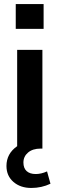

<svg xmlns="http://www.w3.org/2000/svg" viewBox="-20 -736 294 951"><path d="M196 -716V-593H58V-716ZM230 174Q186 195 135 195Q81 195 46.5 165Q12 135 12 86Q12 25 65 -12V-489H190V0H181Q142 0 119 19.5Q96 39 96 69Q96 97 112 111.5Q128 126 157 126Q184 126 213 113Z"/></svg>

Font: wassup Sans
Style: Bold
Weight: 700
Version: Version 2.001